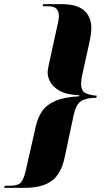

<svg xmlns="http://www.w3.org/2000/svg" viewBox="-98 -780 499 923"><path d="M-78 123 -75 113H-51Q-10 113 3.5 96Q17 79 26 39L75 -177Q84 -215 104 -245Q124 -275 166 -294Q208 -313 282 -317L284 -322Q220 -325 187 -344.5Q154 -364 142.5 -388Q131 -412 131 -429Q131 -441 133.5 -452.5Q136 -464 137 -471L178 -658Q181 -671 183 -682Q185 -693 185 -706Q185 -725 173.5 -737.5Q162 -750 133 -750H107L110 -760H200Q273 -760 307 -729Q341 -698 341 -645Q341 -636 339.5 -619.5Q338 -603 327 -554L296 -414Q292 -394 292 -378Q292 -342 314 -332Q336 -322 367 -320L365 -310Q317 -310 292 -294Q267 -278 256 -226L213 -24Q196 56 150.5 89.5Q105 123 20 123Z"/></svg>

Font: Noto Serif Display ExtraCondensed Black
Style: Italic
Weight: 900
Width: 2
Italic angle: -12°
Designer: Monotype Design Team
Foundry: Monotype Imaging Inc.
Version: Version 2.009